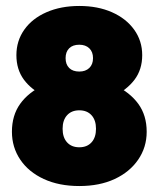

<svg xmlns="http://www.w3.org/2000/svg" viewBox="-20 -614 532 644"><path d="M246 10Q178 10 127 -13.5Q76 -37 48 -78.5Q20 -120 20 -172Q20 -227 47.5 -265.5Q75 -304 127 -329L132 -290Q85 -313 60 -347Q35 -381 35 -429Q35 -477 61.5 -514.5Q88 -552 136 -573Q184 -594 246 -594Q308 -594 355.5 -573Q403 -552 430 -514.5Q457 -477 457 -429Q457 -381 431.5 -347Q406 -313 359 -290L364 -329Q416 -304 444 -265.5Q472 -227 472 -172Q472 -120 443.5 -78.5Q415 -37 364.5 -13.5Q314 10 246 10ZM190 -182Q190 -153 205 -136.5Q220 -120 246 -120Q272 -120 287 -136.5Q302 -153 302 -182Q302 -211 287 -227.5Q272 -244 246 -244Q220 -244 205 -227.5Q190 -211 190 -182ZM200 -419Q200 -398 212 -386Q224 -374 246 -374Q267 -374 279.5 -386Q292 -398 292 -419Q292 -440 279.5 -452Q267 -464 246 -464Q224 -464 212 -452Q200 -440 200 -419Z"/></svg>

Font: Rokkitt Black
Style: Regular
Weight: 900
Designer: Vernon Adams
Foundry: Vernon Adams
Version: Version 3.103